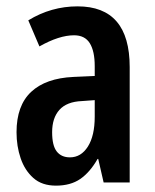

<svg xmlns="http://www.w3.org/2000/svg" viewBox="-20 -574 489 604"><path d="M224 -554Q388 -554 388 -363V0H306L289 -74H287Q263 -32 232.5 -11Q202 10 156 10Q112 10 85 -14Q58 -38 45 -76Q32 -114 32 -158Q32 -242 78 -285Q124 -328 211 -332L278 -335V-366Q278 -413 262.5 -438Q247 -463 213 -463Q166 -463 104 -428L69 -510Q141 -554 224 -554ZM237 -256Q190 -254 167 -228.5Q144 -203 144 -158Q144 -116 158.5 -97.5Q173 -79 200 -79Q235 -79 256.5 -113Q278 -147 278 -207V-259Z"/></svg>

Font: Noto Sans Gurmukhi ExtraCondensed SemiBold
Style: Regular
Weight: 600
Width: 2
Designer: Jelle Bosma - Monotype Design Team
Foundry: Monotype Imaging Inc.
Version: Version 2.004; ttfautohint (v1.8.4.7-5d5b)